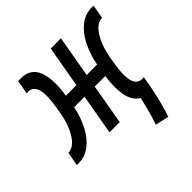

<svg xmlns="http://www.w3.org/2000/svg" viewBox="-200 -674 986 986"><g transform="rotate(-45 293.0 -180.5)"><path d="M480.5 157.2 406.2 140.6Q418.9 104 428.2 70.8Q437.5 37.6 448.2 -11.7Q411.1 -32.2 399.7 -85.4Q388.2 -138.7 399.4 -219.7H323.2L284.7 0H210.4L249 -219.7H173.3Q160.2 -156.2 133.8 -106.4Q107.4 -56.6 70.1 -28.1Q32.7 0.5 -14.6 0.5Q-17.6 0.5 -20.5 0.5Q-23.4 0.5 -26.9 0L-13.2 -74.7Q13.7 -75.2 36.4 -97.9Q59.1 -120.6 76.2 -159.7Q93.3 -198.7 101.6 -247.1L106.9 -278.3Q135.7 -442.9 63 -442.9Q60.5 -442.9 57.6 -442.6Q54.7 -442.4 51.3 -441.9L64.9 -517.1Q70.3 -518.1 75 -518.1Q79.6 -518.1 84.5 -518.1Q154.3 -518.1 178 -458.7Q201.7 -399.4 185.5 -291L261.7 -291.5L301.3 -517.6H375.5L335.9 -291H411.6Q424.3 -356.9 450.7 -408.2Q477.1 -459.5 514.9 -488.8Q552.7 -518.1 600.1 -518.1Q608.4 -518.1 612.8 -517.6L599.1 -442.9Q572.8 -442.9 549.8 -419.9Q526.9 -397 510 -357.9Q493.2 -318.8 484.4 -270.5L479 -238.8Q450.2 -74.7 523.4 -74.7Q527.3 -74.7 535.2 -75.7L534.7 -72.8Q530.3 -40.5 521.2 2.9Q512.2 46.4 501.2 88.1Q490.2 129.9 480.5 157.2Z"/></g></svg>

Font: Cascadia Mono PL SemiLight
Style: Italic
Weight: 350
Italic angle: -10°
Monospace: yes
Designer: Aaron Bell
Foundry: Saja Typeworks
Version: Version 2404.023; ttfautohint (v1.8.4)